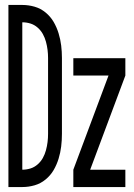

<svg xmlns="http://www.w3.org/2000/svg" viewBox="-20 -755 540 775"><path d="M14 0V-735H70Q95 -735 119.5 -728Q144 -721 164 -704.5Q184 -688 196.5 -666.5Q209 -645 216.5 -620.5Q224 -596 227 -571Q230 -546 230 -521V-215Q230 -189 227 -164Q224 -139 216.5 -114.5Q209 -90 196.5 -68.5Q184 -47 164 -30.5Q144 -14 119.5 -7Q95 0 70 0ZM70 -70Q87 -70 103 -75Q119 -80 132 -91.5Q145 -103 153 -117.5Q161 -132 165.5 -148.5Q170 -165 172 -181.5Q174 -198 174 -215V-521Q174 -537 172 -553.5Q170 -570 165.5 -586.5Q161 -603 153 -617.5Q145 -632 132 -643.5Q119 -655 103 -660Q87 -665 70 -665ZM276 0V-70L418 -450H276V-520H486V-450L344 -70H486V0Z"/></svg>

Font: Iosevka Algr
Style: Regular
Weight: 400
Monospace: yes
Designer: Belleve Invis
Foundry: Belleve Invis
Version: Version 26.0.2; ttfautohint (v1.8.3)